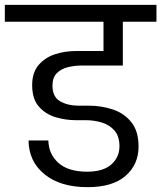

<svg xmlns="http://www.w3.org/2000/svg" viewBox="-47 -760 667 794"><path d="M315 14Q203 14 137.5 -39Q72 -92 71 -179H153Q154 -123 194.5 -86.5Q235 -50 313 -50Q380 -50 413.5 -80Q447 -110 447 -155Q447 -196 427 -219.5Q407 -243 375 -253Q343 -263 307 -263H266Q224 -263 182.5 -275.5Q141 -288 113.5 -319.5Q86 -351 86 -408Q86 -460 112.5 -491Q139 -522 180 -535.5Q221 -549 267 -549H381V-670H-27V-740H600V-670H461V-489H290Q263 -489 235 -482.5Q207 -476 188.5 -458Q170 -440 170 -406Q170 -359 202 -341Q234 -323 276 -323H321Q372 -323 419 -307.5Q466 -292 496 -255Q526 -218 526 -154Q526 -80 472.5 -33Q419 14 315 14Z"/></svg>

Font: Poppins
Style: Regular
Weight: 400
Designer: Ninad Kale (Devanagari), Jonny Pinhorn (Latin)
Version: Version 5.002